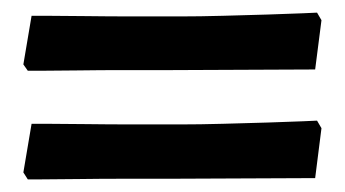

<svg xmlns="http://www.w3.org/2000/svg" viewBox="-20 -414 546 304"><path d="M24 -302 17 -312 30 -389Q30 -389 54 -389Q78 -389 115 -388.5Q152 -388 192.5 -388Q233 -388 266 -388Q296 -388 333 -389Q370 -390 404 -391Q438 -392 460 -393Q482 -394 482 -394L489 -382L479 -304L252 -303Q218 -303 178.5 -303Q139 -303 104 -302.5Q69 -302 46.5 -302Q24 -302 24 -302ZM24 -130 17 -141 30 -218Q30 -218 54 -218Q78 -218 115 -217.5Q152 -217 192.5 -217Q233 -217 266 -217Q296 -217 333 -218Q370 -219 404 -220Q438 -221 460 -222Q482 -223 482 -223L489 -211L479 -132L252 -131Q218 -131 178.5 -131Q139 -131 104 -130.5Q69 -130 46.5 -130Q24 -130 24 -130Z"/></svg>

Font: Alegreya SemiBold
Style: Regular
Weight: 600
Designer: Juan Pablo del Peral
Foundry: Huerta Tipografica
Version: Version 2.009